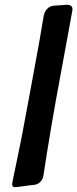

<svg xmlns="http://www.w3.org/2000/svg" viewBox="-20 -775 325 808"><path d="M69 10H68C86 7 105 5 123 3C144 1 160 -15 163 -38L178 -134C202 -285 230 -435 258 -586L265 -624C271 -659 278 -693 284 -728C284 -729 285 -732 285 -736C285 -751 274 -755 262 -755L206 -751C185 -749 169 -733 164 -709L146 -603C121 -464 96 -330 70 -192L33 -12C32 -7 31 -3 31 -1C31 8 35 13 43 13L44 12H51Z"/></svg>

Font: Bangerz
Style: Regular
Weight: 400
Designer: vernon adams
Foundry: Vernon Adams
Version: Version 2.10;December 28, 2023;FontCreator 13.0.0.2683 64-bi